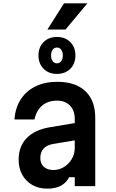

<svg xmlns="http://www.w3.org/2000/svg" viewBox="-20 -1108 690 1143"><path d="M435 -377V-274L297 -251Q259 -245 239.5 -223.5Q220 -202 220 -167Q220 -134 241 -115Q262 -96 298 -96Q332 -96 360.5 -113.5Q389 -131 407 -161Q425 -191 425 -227V-400Q425 -450 396.5 -479.5Q368 -509 319 -509Q284 -509 256.5 -496Q229 -483 211 -458Q193 -433 185 -397H66Q71 -466 103.5 -516.5Q136 -567 192 -594Q248 -621 321 -621Q429 -621 488 -565.5Q547 -510 547 -407V0H425V-53H392Q374 -19 342 -2Q310 15 261 15Q210 15 172 -7Q134 -29 112.5 -67.5Q91 -106 91 -157Q91 -236 138.5 -285.5Q186 -335 274 -350ZM319 -668Q270 -668 239.5 -698.5Q209 -729 209 -778Q209 -827 239.5 -857.5Q270 -888 319 -888Q368 -888 398.5 -857.5Q429 -827 429 -778Q429 -729 398.5 -698.5Q368 -668 319 -668ZM319 -731Q335 -731 344.5 -744Q354 -757 354 -778Q354 -799 344.5 -812Q335 -825 319 -825Q303 -825 293.5 -812Q284 -799 284 -778Q284 -757 293.5 -744Q303 -731 319 -731ZM262 -932 361 -1088H500L370 -932Z"/></svg>

Font: Martian Mono SemiCondensed Medium
Style: Regular
Weight: 500
Width: 4
Designer: Roman Shamin
Foundry: Evil Martians
Version: Version 1.000